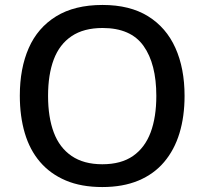

<svg xmlns="http://www.w3.org/2000/svg" viewBox="-20 -745 825 775"><path d="M725 -358Q725 -275 704.5 -207.5Q684 -140 642.5 -91Q601 -42 538.5 -16Q476 10 393 10Q308 10 245.5 -16.5Q183 -43 141.5 -91.5Q100 -140 80 -208Q60 -276 60 -359Q60 -469 96 -551Q132 -633 206.5 -679Q281 -725 394 -725Q504 -725 577.5 -679.5Q651 -634 688 -551.5Q725 -469 725 -358ZM174 -358Q174 -272 197 -210.5Q220 -149 269 -115.5Q318 -82 393 -82Q469 -82 517 -115.5Q565 -149 588 -210.5Q611 -272 611 -358Q611 -487 559.5 -559.5Q508 -632 394 -632Q318 -632 269 -599Q220 -566 197 -505Q174 -444 174 -358Z"/></svg>

Font: Noto Sans Thai Medium
Style: Regular
Weight: 500
Designer: Monotype Design Team
Foundry: Monotype Imaging Inc.
Version: Version 2.001